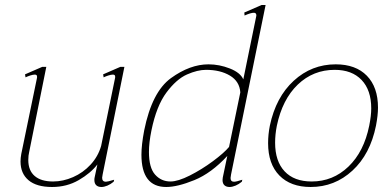

<svg xmlns="http://www.w3.org/2000/svg" viewBox="-20 -737 1544 767"><path d="M388 -27Q388 -11 403 -11Q410 -11 436 -19L434 -11Q422 -1 409 4.5Q396 10 385 10Q372 10 364.5 3Q357 -4 357 -18Q357 -24 358 -28L369 -80Q342 -45 294.5 -17.5Q247 10 188 10Q126 10 94 -17Q62 -44 62 -92Q62 -106 65 -122L128 -427V-431Q128 -439 119 -439Q112 -439 101 -435.5Q90 -432 82 -428L80 -440L149 -470H165L97 -132Q93 -116 93 -98Q93 -56 118.5 -34Q144 -12 192 -12Q232 -12 272 -29.5Q312 -47 342 -79.5Q372 -112 384 -154L440 -427V-431Q440 -439 431 -439Q424 -439 413 -435.5Q402 -432 394 -428L392 -440L461 -470H477L390 -40Q388 -30 388 -27Z M545 -119Q545 -158 556 -216Q587 -370 663 -425Q739 -480 813 -480Q856 -480 898 -463.5Q940 -447 952 -420L1004 -674V-676Q1004 -686 994 -686Q982 -686 957 -675L956 -687L1025 -717H1041L903 -40Q901 -28 901 -26Q901 -11 915 -11Q924 -11 948 -19L946 -11Q934 -1 921 4.5Q908 10 897 10Q884 10 876.5 3Q869 -4 869 -18Q869 -24 870 -28L888 -114Q824 -45 756.5 -17.5Q689 10 644 10Q545 10 545 -119ZM895 -150 940 -368Q937 -412 898.5 -435Q860 -458 803 -458Q769 -458 727 -439.5Q685 -421 645 -367.5Q605 -314 585 -216Q575 -167 575 -130Q575 -67 599.5 -39.5Q624 -12 661 -12Q691 -12 738.5 -36Q786 -60 830.5 -93Q875 -126 895 -150Z M1051 -165Q1051 -200 1058 -235Q1082 -349 1153.5 -414.5Q1225 -480 1321 -480Q1401 -480 1445.5 -434.5Q1490 -389 1490 -307Q1490 -277 1482 -235Q1459 -121 1388 -55.5Q1317 10 1221 10Q1141 10 1096 -36Q1051 -82 1051 -165ZM1455 -235Q1463 -275 1463 -304Q1463 -377 1424.5 -417.5Q1386 -458 1317 -458Q1231 -458 1169.5 -399Q1108 -340 1086 -235Q1079 -200 1079 -167Q1079 -93 1117 -52.5Q1155 -12 1225 -12Q1310 -12 1372 -71.5Q1434 -131 1455 -235Z"/></svg>

Font: Taviraj Thin
Style: Italic
Weight: 250
Italic angle: -12°
Designer: Katatrad Team
Foundry: CadsonDemak
Version: Version 1.001